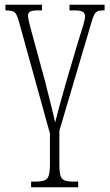

<svg xmlns="http://www.w3.org/2000/svg" viewBox="-20 -556 468 815"><path d="M112 239V215H125Q153 215 167.5 210Q182 205 187 189Q192 173 192 139V11L61 -462Q52 -495 42.5 -503.5Q33 -512 3 -512V-536H158V-512H144Q118 -512 108.5 -507Q99 -502 99 -490Q99 -478 105.5 -453Q112 -428 118 -406L171 -212Q178 -183 186.5 -150Q195 -117 202.5 -86.5Q210 -56 214 -36Q219 -57 231 -101Q243 -145 262 -212L308 -367Q324 -418 332.5 -446.5Q341 -475 341 -487Q341 -500 331 -506Q321 -512 293 -512H275V-536H424V-512H421Q404 -512 395 -508.5Q386 -505 380 -493.5Q374 -482 367 -457L232 -1V139Q232 173 236.5 189Q241 205 255 210Q269 215 297 215H312V239Z"/></svg>

Font: Noto Serif ExtraCondensed ExtraLight
Style: Regular
Weight: 200
Width: 2
Designer: Monotype Design Team
Foundry: Monotype Imaging Inc.
Version: Version 2.015